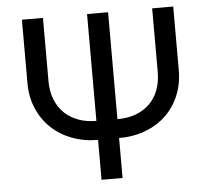

<svg xmlns="http://www.w3.org/2000/svg" viewBox="-51 -771 901 826"><g transform="rotate(-5 399.0 -358.0)"><path d="M726.6 -715.8V-441.4Q726.6 -382.3 706.3 -333Q686 -283.7 649.2 -248Q612.3 -212.4 560.3 -192.4Q508.3 -172.4 445.3 -172.4V0H354.5V-172.4Q293.9 -172.4 242.4 -191.9Q190.9 -211.4 153.3 -247.1Q115.7 -282.7 94.5 -332.3Q73.2 -381.8 73.2 -441.4V-715.8H164.1V-441.4Q164.1 -398.9 177.5 -364.5Q190.9 -330.1 215.8 -305.4Q240.7 -280.8 275.9 -267.6Q311 -254.4 354.5 -254.4V-715.8H445.3V-253.9Q488.8 -253.9 523.9 -266.6Q559.1 -279.3 584 -303.5Q608.9 -327.6 622.3 -362.5Q635.7 -397.5 635.7 -441.4V-715.8Z"/></g></svg>

Font: Arian AMU
Style: Regular
Weight: 400
Designer: Ruben Hakobyan (Tarumian)
Foundry: Ruben Hakobyan (Tarumian)
Version: Version 4.003